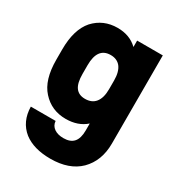

<svg xmlns="http://www.w3.org/2000/svg" viewBox="-170 -644 855 927"><g transform="rotate(30 257.0 -181.0)"><path d="M101.1 131.8Q43.5 85.4 42 2.9H180.2Q181.6 28.3 203.1 43Q222.7 56.2 253.9 56.2Q292 56.2 310.5 35.2Q329.1 14.2 329.1 -29.8V-68.8Q285.6 -29.8 216.8 -29.8Q137.2 -29.8 85.9 -86.9Q35.2 -142.1 35.2 -254.9V-312Q35.2 -422.9 85 -480Q136.7 -536.1 215.8 -536.1Q283.7 -536.1 327.1 -494.1V-529.8H470.2V-38.1Q470.2 58.1 411.1 117.2Q353 173.8 249 173.8Q155.8 173.8 101.1 131.8ZM306.2 -184.1Q327.1 -209.5 327.1 -258.8V-307.1Q327.1 -356 307.1 -381.8Q287.6 -405.8 252 -405.8Q179.2 -405.8 179.2 -307.1V-258.8Q179.2 -208 196.5 -184.1Q213.9 -160.2 249 -160.2Q286.6 -160.2 306.2 -184.1Z"/></g></svg>

Font: D-DIN-PRO Heavy
Style: Bold
Weight: 900
Designer: Charles Nix
Foundry: CyberFei
Version: Version 1.000;hotconv 1.0.109;makeotfexe 2.5.65596